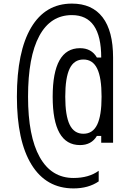

<svg xmlns="http://www.w3.org/2000/svg" viewBox="-20 -834 740 1068"><path d="M389 214Q237 214 155.5 82Q74 -50 74 -296Q74 -547 153 -680.5Q232 -814 380 -814Q492 -814 550.5 -738Q609 -662 609 -514V-40H543V-78H519Q489 -27 425 -27Q273 -27 273 -296Q273 -566 425 -566Q489 -566 519 -514H543Q543 -750 380 -750Q261 -750 198.5 -634Q136 -518 136 -296Q136 -76 201 40Q266 156 389 156Q474 156 529 116V175Q472 214 389 214ZM444 -90Q496 -90 520.5 -140.5Q545 -191 545 -296Q545 -402 520.5 -452.5Q496 -503 444 -503Q392 -503 367.5 -452.5Q343 -402 343 -296Q343 -191 367.5 -140.5Q392 -90 444 -90Z"/></svg>

Font: Martian Mono ExtraLight
Style: Regular
Weight: 200
Monospace: yes
Designer: Roman Shamin
Foundry: Evil Martians
Version: Version 1.000; ttfautohint (v1.8.4.7-5d5b)